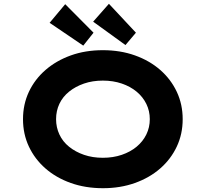

<svg xmlns="http://www.w3.org/2000/svg" viewBox="-20 -980 1082 1010"><path d="M522 10Q429 10 352 -17.5Q275 -45 219 -94Q163 -143 132 -209Q101 -275 101 -353Q101 -431 132 -497Q163 -563 219.5 -612Q276 -661 352.5 -688.5Q429 -716 521 -716Q613 -716 690 -688.5Q767 -661 823 -612Q879 -563 910 -497Q941 -431 941 -353Q941 -275 910 -209Q879 -143 823 -94Q767 -45 690 -17.5Q613 10 522 10ZM521 -150Q575 -150 620.5 -165.5Q666 -181 699 -208.5Q732 -236 750 -273Q768 -310 768 -353Q768 -396 750 -433Q732 -470 699 -497.5Q666 -525 620.5 -540.5Q575 -556 521 -556Q467 -556 422 -540.5Q377 -525 343.5 -498Q310 -471 292.5 -434Q275 -397 275 -353Q275 -310 292.5 -272.5Q310 -235 343.5 -208Q377 -181 422 -165.5Q467 -150 521 -150ZM640 -743 470 -866 553 -960 695 -808ZM418 -740 241 -860 323 -958 472 -808Z"/></svg>

Font: Lexend Peta
Style: Bold
Weight: 700
Designer: Bonnie Shaver-Troup, Thomas Jockin
Foundry: Lexend
Version: Version 1.007